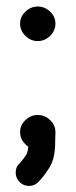

<svg xmlns="http://www.w3.org/2000/svg" viewBox="-20 -464 238 602"><path d="M98 -335.2Q76.5 -335.2 59.8 -351.5Q43 -367.8 43 -390.2Q43 -411.8 59.8 -427.6Q76.5 -443.5 98 -443.5Q120.5 -443.5 137.1 -427.6Q153.8 -411.8 153.8 -390.2Q153.8 -367.8 137.1 -351.5Q120.5 -335.2 98 -335.2ZM101.2 105.5Q89.2 119 71.2 119Q53.8 119 41.5 106.8Q29.2 94.5 29.2 77Q29.2 58.8 41.2 48.5Q54.5 34 61.9 21.8Q69.2 9.5 69.2 -15.8L153.8 -50.2L153 -18.5Q153 32.2 135.4 60.6Q117.8 89 101.2 105.5ZM98 4.8Q76.5 4.8 59.8 -11.5Q43 -27.8 43 -50.2Q43 -71.8 59.8 -87.6Q76.5 -103.5 98 -103.5Q120.5 -103.5 137.1 -87.6Q153.8 -71.8 153.8 -50.2Q153.8 -27.8 137.1 -11.5Q120.5 4.8 98 4.8Z"/></svg>

Font: Libertine-Super Thin
Style: Regular
Weight: 100
Designer: Bastien Sozeau
Foundry: NBR — Bastien Sozeau
Version: Version 2.003;gftools[0.9.33]